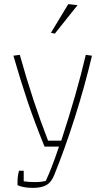

<svg xmlns="http://www.w3.org/2000/svg" viewBox="-20 -734 517 931"><path d="M227 -575 311 -714 356 -709 246 -571ZM65 164V146Q65 122 72 94H95V145Q119 149 149 149Q180 149 202 143Q229 87 266 -23H196Q148 -141 114.5 -240Q81 -339 45 -464L76 -468Q139 -242 213 -52H277Q352 -280 396 -468L426 -464Q390 -312 341.5 -160Q293 -8 242 117Q228 151 204 164Q180 177 139 177Q94 177 65 164Z"/></svg>

Font: Athiti ExtraLight
Style: Regular
Weight: 250
Version: Version 1.032